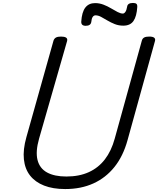

<svg xmlns="http://www.w3.org/2000/svg" viewBox="-20 -1263 1072 1302"><path d="M422 19Q339 19 279 -4.5Q219 -28 184 -72.5Q149 -117 142 -182.5Q135 -248 159 -333L343 -988Q348 -1002 359.5 -1008.5Q371 -1015 394 -1015Q417 -1015 428 -1008Q439 -1001 435 -985L245 -323Q220 -235 234.5 -178Q249 -121 299 -93.5Q349 -66 430 -66Q517 -66 582 -95.5Q647 -125 691 -182Q735 -239 758 -323L942 -988Q946 -1002 957.5 -1008.5Q969 -1015 992 -1015Q1039 -1015 1031 -985L845 -313Q815 -204 756 -130.5Q697 -57 613 -19Q529 19 422 19ZM561 -1088Q530 -1088 531 -1116Q535 -1181 558.5 -1211.5Q582 -1242 625 -1242Q654 -1242 681.5 -1231.5Q709 -1221 733 -1206.5Q757 -1192 777.5 -1181.5Q798 -1171 813 -1171Q822 -1171 830 -1182Q838 -1193 842 -1217Q845 -1243 882 -1243Q899 -1243 905.5 -1236.5Q912 -1230 911 -1217Q907 -1152 885 -1120.5Q863 -1089 816 -1089Q785 -1089 758.5 -1099.5Q732 -1110 708.5 -1124Q685 -1138 665.5 -1148.5Q646 -1159 628 -1159Q616 -1159 608.5 -1148Q601 -1137 599 -1114Q597 -1101 587.5 -1094.5Q578 -1088 561 -1088Z"/></svg>

Font: Playwrite AU NSW
Style: Regular
Weight: 400
Designer: Veronika Burian, José Scaglione
Foundry: TypeTogether
Version: Version 1.002